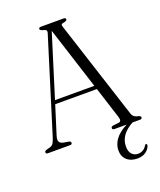

<svg xmlns="http://www.w3.org/2000/svg" viewBox="-172 -801 925 1108"><g transform="rotate(-20 290.0 -247.0)"><path d="M151.5 -10.5Q151.5 0 139.5 0H2.5Q-9.5 0 -9.5 -10.5Q-9.5 -17.5 1.5 -21.5L25.5 -28Q37.5 -31.5 44.8 -41.2Q52 -51 60 -76L238 -649.5Q242.5 -662.5 238.2 -668.5Q234 -674.5 218 -677.5Q201 -683 201 -689.5Q201 -700 213.5 -700H354.5Q367 -700 367 -689.5Q367 -682.5 350 -678Q335.5 -676 332.2 -671.8Q329 -667.5 333 -656L527.5 -55Q532.5 -39 542 -32Q551.5 -25 568 -22Q581 -18.5 581 -10.5Q581 0 568.5 0H522.5Q439 45 439 118Q439 149 453.8 165Q468.5 181 492 181Q508 181 522.2 172.8Q536.5 164.5 544 150Q548 143 553.5 144Q560.5 145.5 557.5 155.5Q552.5 174 532 189.8Q511.5 205.5 479.5 205.5Q438.5 205.5 414.5 183.5Q390.5 161.5 390.5 124Q390.5 88.5 413.8 56.8Q437 25 486 0H411Q398.5 0 398.5 -10.5Q398.5 -19 410.5 -21.5L446.5 -25.5Q466.5 -28 457 -57.5L395 -251.5H139L84.5 -78Q77 -54 83.2 -42.5Q89.5 -31 108 -27L140 -21.5Q151.5 -19 151.5 -10.5ZM146 -274H387.5L265 -656.5Z"/></g></svg>

Font: Fraunces 144pt S050 Light
Style: Regular
Weight: 300
Version: Version 1.000; ttfautohint (v1.8.3)